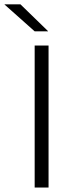

<svg xmlns="http://www.w3.org/2000/svg" viewBox="-74 -844 320 864"><path d="M144.5 0H82V-639H144.5ZM18 -824.5 142 -704V-703H82L-53.5 -823.5V-824.5Z"/></svg>

Font: Anek Gujarati Medium Light
Style: Regular
Weight: 300
Version: Version 1.003